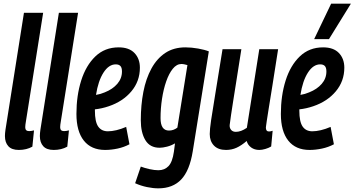

<svg xmlns="http://www.w3.org/2000/svg" viewBox="-20 -810 1939 1050"><path d="M111 -740H216L122 -148Q120 -137 119 -128.5Q118 -120 118 -114Q118 -93 139 -93Q151 -93 166 -97L157 -8Q125 10 83 10Q44 10 25.5 -10.5Q7 -31 7 -66Q7 -81 10 -101Z M302 -740H407L313 -148Q311 -137 310 -128.5Q309 -120 309 -114Q309 -93 330 -93Q342 -93 357 -97L348 -8Q316 10 274 10Q235 10 216.5 -10.5Q198 -31 198 -66Q198 -81 201 -101Z M688 -21Q658 -5 623 2.5Q588 10 555 10Q479 10 438.5 -41Q398 -92 398 -187Q398 -287 424 -369.5Q450 -452 501.5 -501.5Q553 -551 629 -551Q686 -551 715.5 -520Q745 -489 745 -440Q745 -366 698.5 -310.5Q652 -255 575 -229Q537 -216 499 -212V-205Q499 -144 517 -118Q535 -92 570 -92Q591 -92 616.5 -98Q642 -104 670 -116ZM613 -458Q575 -458 546 -413Q517 -368 505 -291Q530 -295 553 -305Q596 -322 621.5 -351.5Q647 -381 647 -419Q647 -440 638.5 -449Q630 -458 613 -458Z M719 192 750 101Q771 109 798 115Q825 121 846 121Q880 121 901.5 98.5Q923 76 931 20L937 -26Q917 -14 893.5 -8Q870 -2 853 -2Q800 -2 775 -43.5Q750 -85 750 -152Q750 -235 764 -307.5Q778 -380 808 -435Q838 -490 884 -520.5Q930 -551 994 -551Q1027 -551 1063.5 -544.5Q1100 -538 1122 -529L1034 18Q1017 123 971 171.5Q925 220 846 220Q817 220 783.5 213Q750 206 719 192ZM1005 -454Q997 -456 989 -458Q981 -460 972 -460Q946 -460 925 -434Q904 -408 889 -365Q874 -322 866 -269.5Q858 -217 858 -164Q858 -96 904 -96Q929 -96 950 -112Z M1216 10Q1173 10 1150 -14Q1127 -38 1127 -77Q1127 -102 1134.5 -153Q1142 -204 1157.5 -297Q1173 -390 1197 -541H1300Q1284 -438 1273 -369.5Q1262 -301 1255 -256Q1248 -211 1243.5 -181Q1239 -151 1236 -126Q1235 -110 1244 -99.5Q1253 -89 1270 -89Q1298 -89 1330 -111L1398 -541H1501Q1482 -419 1469.5 -340.5Q1457 -262 1449.5 -216.5Q1442 -171 1439 -149.5Q1436 -128 1435 -121Q1434 -114 1434 -112Q1434 -91 1451 -91Q1460 -91 1471 -95L1463 -9Q1450 -1 1431.5 4.5Q1413 10 1398 10Q1372 10 1353.5 -3.5Q1335 -17 1329 -39Q1300 -14 1273.5 -2Q1247 10 1216 10Z M1806 -21Q1776 -5 1741 2.5Q1706 10 1673 10Q1597 10 1556.5 -41Q1516 -92 1516 -187Q1516 -287 1542 -369.5Q1568 -452 1619.5 -501.5Q1671 -551 1747 -551Q1804 -551 1833.5 -520Q1863 -489 1863 -440Q1863 -366 1816.5 -310.5Q1770 -255 1693 -229Q1655 -216 1617 -212V-205Q1617 -144 1635 -118Q1653 -92 1688 -92Q1709 -92 1734.5 -98Q1760 -104 1788 -116ZM1731 -458Q1693 -458 1664 -413Q1635 -368 1623 -291Q1648 -295 1671 -305Q1714 -322 1739.5 -351.5Q1765 -381 1765 -419Q1765 -440 1756.5 -449Q1748 -458 1731 -458ZM1698 -596 1791 -790H1899L1779 -596Z"/></svg>

Font: Georama Condensed SemiBold
Style: Italic
Weight: 600
Width: 3
Italic angle: -9°
Designer: Jean-Baptiste Levee
Foundry: Production Type
Version: Version 1.000